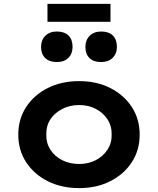

<svg xmlns="http://www.w3.org/2000/svg" viewBox="-20 -957 812 987"><path d="M387 10Q296 10 225.5 -25.5Q155 -61 114.5 -123Q74 -185 74 -265Q74 -345 114.5 -407Q155 -469 225.5 -504.5Q296 -540 387 -540Q477 -540 547 -504.5Q617 -469 657.5 -407Q698 -345 698 -265Q698 -185 657.5 -123Q617 -61 547 -25.5Q477 10 387 10ZM387 -114Q434 -114 472 -133.5Q510 -153 532.5 -187.5Q555 -222 554 -265Q555 -309 532.5 -343.5Q510 -378 472 -397.5Q434 -417 387 -417Q339 -417 300 -397Q261 -377 239 -343.5Q217 -310 218 -265Q217 -222 239 -187.5Q261 -153 300 -133.5Q339 -114 387 -114ZM500 -638Q461 -638 440 -658.5Q419 -679 419 -716Q419 -751 441 -773Q463 -795 500 -795Q539 -795 560 -774.5Q581 -754 581 -716Q581 -681 559 -659.5Q537 -638 500 -638ZM272 -638Q234 -638 212.5 -658.5Q191 -679 191 -716Q191 -751 213 -773Q235 -795 272 -795Q311 -795 332 -774.5Q353 -754 353 -716Q353 -681 331.5 -659.5Q310 -638 272 -638ZM224 -845V-937H548V-845Z"/></svg>

Font: Lexend Exa SemiBold
Style: Regular
Weight: 600
Designer: Bonnie Shaver-Troup, Thomas Jockin
Foundry: Lexend
Version: Version 1.007